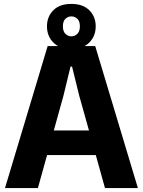

<svg xmlns="http://www.w3.org/2000/svg" viewBox="-20 -963 732 983"><path d="M5.5 0 224 -727H467.5L686 0H517.5L470.5 -169H221L174 0ZM305 -473.5 255.5 -295H435.5L385.5 -473.5L349 -622H341ZM345.5 -712.5Q285 -712.5 252.8 -745.5Q220.5 -778.5 220.5 -828Q220.5 -877.5 252.8 -910.2Q285 -943 345.5 -943Q405 -943 437.5 -910.2Q470 -877.5 470 -828Q470 -778.5 437.5 -745.5Q405 -712.5 345.5 -712.5ZM345.5 -777Q363 -777 376 -789.8Q389 -802.5 389 -828Q389 -854.5 376 -866.8Q363 -879 345.5 -879Q328 -879 315 -866.8Q302 -854.5 302 -828Q302 -802.5 315 -789.8Q328 -777 345.5 -777Z"/></svg>

Font: Spline Sans
Style: Bold
Weight: 700
Designer: Eben Sorkin, Mirko Velimirovic
Foundry: Sorkin Type
Version: Version 1.000; ttfautohint (v1.8.3)